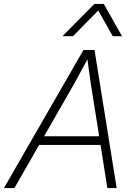

<svg xmlns="http://www.w3.org/2000/svg" viewBox="-38 -951 708 971"><path d="M125 -218 134 -262H504L495 -218ZM384 -698H440L552 0H505L420 -536L404 -651L342 -536L35 0H-18ZM278 -768 439 -931H487L579 -768H532L459 -898L331 -768Z"/></svg>

Font: Azeret Mono Thin Thin
Style: Italic
Weight: 250
Italic angle: -12°
Version: Version 1.002